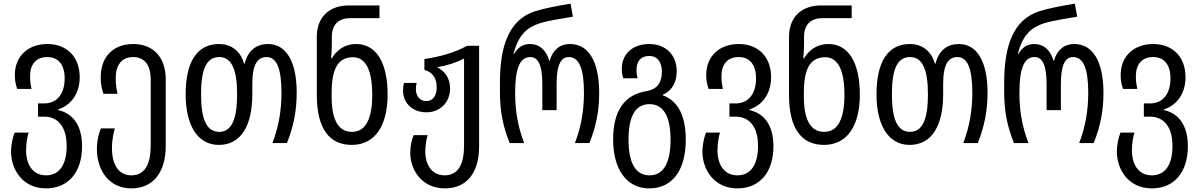

<svg xmlns="http://www.w3.org/2000/svg" viewBox="-20 -790 6619 1060"><path d="M234 250C354 250 433 165 433 17C433 -104 377 -166 301 -182V-186C377 -211 420 -278 420 -364C420 -481 344 -547 242 -547C135 -547 62 -480 62 -376C62 -348 65 -329 75 -299H154C148 -328 146 -344 146 -370C146 -433 178 -475 241 -475C303 -475 337 -432 337 -357C337 -276 298 -219 224 -219H190V-146H224C300 -146 348 -90 348 16C348 119 308 178 234 178C153 178 124 106 124 43C124 1 131 -36 138 -58H61C51 -33 41 6 41 48C41 143 103 250 234 250Z M705 250C826 250 895 161 895 15V-352C895 -481 819 -547 716 -547C611 -547 536 -483 536 -363C536 -328 541 -302 551 -272H629C622 -301 619 -326 619 -360C619 -433 654 -475 715 -475C778 -475 812 -431 812 -351V14C812 116 780 178 705 178C627 178 598 106 598 30C598 -25 609 -62 614 -81H537C527 -58 515 -18 515 35C515 143 577 250 705 250Z M1188 10C1312 10 1373 -99 1373 -269V-326C1373 -436 1402 -475 1452 -475C1508 -475 1534 -410 1534 -277C1534 -179 1518 -89 1484 0H1564C1601 -92 1618 -178 1618 -280C1618 -446 1562 -547 1460 -547C1397 -547 1349 -513 1331 -439H1327C1307 -513 1251 -547 1190 -547C1066 -547 1005 -446 1005 -269C1005 -98 1071 10 1188 10ZM1190 -62C1119 -62 1090 -135 1090 -269C1090 -404 1118 -475 1190 -475C1260 -475 1289 -404 1289 -269C1289 -134 1260 -62 1190 -62Z M1922 10C2051 10 2120 -97 2120 -268C2120 -448 2055 -547 1946 -547C1887 -547 1841 -517 1812 -468H1808C1810 -494 1812 -523 1812 -543V-587C1812 -657 1852 -690 1915 -690H2075V-760H1905C1807 -760 1729 -704 1729 -586V-266C1729 -79 1799 10 1922 10ZM1923 -62C1845 -62 1811 -134 1811 -256V-275C1811 -408 1844 -474 1929 -474C2001 -474 2035 -399 2035 -266C2035 -136 2000 -62 1923 -62Z M2436 250C2556 250 2625 165 2625 19V-537H2558C2494 -501 2412 -477 2323 -464V-404C2361 -394 2391 -366 2391 -308C2391 -265 2372 -232 2334 -232C2297 -232 2276 -260 2276 -299C2276 -311 2278 -322 2280 -332H2211C2207 -320 2205 -306 2205 -291C2205 -222 2256 -170 2334 -170C2410 -170 2465 -225 2465 -303C2465 -360 2432 -400 2396 -417V-420C2450 -428 2503 -446 2542 -467V14C2542 116 2510 178 2435 178C2357 178 2328 109 2328 50C2328 12 2334 -21 2341 -44H2264C2253 -16 2245 10 2245 54C2245 146 2307 250 2436 250Z M2794 0H2874C2840 -88 2824 -176 2824 -276C2824 -411 2849 -475 2908 -475C2953 -475 2974 -425 2974 -328V-182H3053V-328C3053 -428 3075 -475 3120 -475C3178 -475 3204 -410 3204 -277C3204 -179 3188 -89 3154 0H3234C3271 -92 3288 -178 3288 -277C3288 -446 3232 -547 3127 -547C3070 -547 3031 -513 3015 -455H3012C2996 -513 2958 -547 2907 -547C2877 -547 2845 -538 2818 -492H2815C2842 -597 2888 -638 2961 -662C3003 -675 3077 -687 3143 -698L3130 -770C3054 -757 2990 -745 2937 -729C2787 -682 2740 -532 2740 -334V-282C2740 -177 2756 -94 2794 0Z M3564 250C3698 250 3766 142 3766 -19C3766 -134 3733 -230 3639 -264V-267C3696 -292 3716 -343 3716 -397C3716 -486 3656 -547 3564 -547C3475 -547 3413 -494 3413 -411C3413 -390 3415 -375 3421 -358H3500C3496 -374 3494 -386 3494 -403C3494 -453 3519 -481 3564 -481C3611 -481 3634 -444 3634 -397C3634 -342 3617 -299 3549 -287C3432 -267 3365 -186 3365 -19C3365 142 3438 250 3564 250ZM3566 178C3486 178 3450 105 3450 -19C3450 -144 3485 -215 3566 -215C3645 -215 3682 -144 3682 -19C3682 106 3645 178 3566 178Z M4051 250C4171 250 4250 165 4250 17C4250 -104 4194 -166 4118 -182V-186C4194 -211 4237 -278 4237 -364C4237 -481 4161 -547 4059 -547C3952 -547 3879 -480 3879 -376C3879 -348 3882 -329 3892 -299H3971C3965 -328 3963 -344 3963 -370C3963 -433 3995 -475 4058 -475C4120 -475 4154 -432 4154 -357C4154 -276 4115 -219 4041 -219H4007V-146H4041C4117 -146 4165 -90 4165 16C4165 119 4125 178 4051 178C3970 178 3941 106 3941 43C3941 1 3948 -36 3955 -58H3878C3868 -33 3858 6 3858 48C3858 143 3920 250 4051 250Z M4529 10C4658 10 4727 -97 4727 -268C4727 -448 4662 -547 4553 -547C4494 -547 4448 -517 4419 -468H4415C4417 -494 4419 -523 4419 -543V-587C4419 -657 4459 -690 4522 -690H4682V-760H4512C4414 -760 4336 -704 4336 -586V-266C4336 -79 4406 10 4529 10ZM4530 -62C4452 -62 4418 -134 4418 -256V-275C4418 -408 4451 -474 4536 -474C4608 -474 4642 -399 4642 -266C4642 -136 4607 -62 4530 -62Z M5002 10C5126 10 5187 -99 5187 -269V-326C5187 -436 5216 -475 5266 -475C5322 -475 5348 -410 5348 -277C5348 -179 5332 -89 5298 0H5378C5415 -92 5432 -178 5432 -280C5432 -446 5376 -547 5274 -547C5211 -547 5163 -513 5145 -439H5141C5121 -513 5065 -547 5004 -547C4880 -547 4819 -446 4819 -269C4819 -98 4885 10 5002 10ZM5004 -62C4933 -62 4904 -135 4904 -269C4904 -404 4932 -475 5004 -475C5074 -475 5103 -404 5103 -269C5103 -134 5074 -62 5004 -62Z M5578 0H5658C5624 -88 5608 -176 5608 -276C5608 -411 5633 -475 5692 -475C5737 -475 5758 -425 5758 -328V-182H5837V-328C5837 -428 5859 -475 5904 -475C5962 -475 5988 -410 5988 -277C5988 -179 5972 -89 5938 0H6018C6055 -92 6072 -178 6072 -277C6072 -446 6016 -547 5911 -547C5854 -547 5815 -513 5799 -455H5796C5780 -513 5742 -547 5691 -547C5661 -547 5629 -538 5602 -492H5599C5626 -597 5672 -638 5745 -662C5787 -675 5861 -687 5927 -698L5914 -770C5838 -757 5774 -745 5721 -729C5571 -682 5524 -532 5524 -334V-282C5524 -177 5540 -94 5578 0Z M6339 250C6459 250 6538 165 6538 17C6538 -104 6482 -166 6406 -182V-186C6482 -211 6525 -278 6525 -364C6525 -481 6449 -547 6347 -547C6240 -547 6167 -480 6167 -376C6167 -348 6170 -329 6180 -299H6259C6253 -328 6251 -344 6251 -370C6251 -433 6283 -475 6346 -475C6408 -475 6442 -432 6442 -357C6442 -276 6403 -219 6329 -219H6295V-146H6329C6405 -146 6453 -90 6453 16C6453 119 6413 178 6339 178C6258 178 6229 106 6229 43C6229 1 6236 -36 6243 -58H6166C6156 -33 6146 6 6146 48C6146 143 6208 250 6339 250Z"/></svg>

Font: Noto Sans Georgian Condensed
Style: Regular
Weight: 400
Width: 3
Designer: Monotype Design Team, Akaki Razmadze
Foundry: Google LLC
Version: Version 2.005